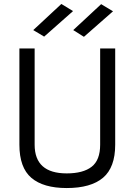

<svg xmlns="http://www.w3.org/2000/svg" viewBox="-20 -941 684 970"><path d="M155 -210Q155 -65 317 -65Q400 -65 443 -98.5Q486 -132 486 -210V-696H562V-210Q562 -95 500.5 -43Q439 9 317 9Q199 9 138.5 -42.5Q78 -94 78 -210V-696H155ZM350 -789 491 -920 551 -884 404 -755ZM148 -789 290 -921 349 -885 203 -756Z"/></svg>

Font: TitilliumText22L Rg
Style: Regular
Weight: 400
Designer: Campivisivi
Foundry: Campivisivi
Version: 1.000